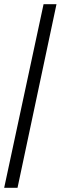

<svg xmlns="http://www.w3.org/2000/svg" viewBox="-20 -780 291 921"><path d="M0 121 189 -760H251L64 121Z"/></svg>

Font: Noto Serif Lao Condensed
Style: Bold
Weight: 700
Width: 3
Designer: Monotype Design Team
Foundry: Monotype Imaging Inc.
Version: Version 2.003; ttfautohint (v1.8.4.7-5d5b)